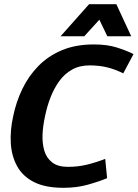

<svg xmlns="http://www.w3.org/2000/svg" viewBox="-20 -887 657 916"><path d="M304 -91Q351 -91 393 -101Q435 -111 482 -129L491 -37Q450 -20 397.5 -5.5Q345 9 283 9Q196 9 142 -18.5Q88 -46 61.5 -94.5Q35 -143 31.5 -204.5Q28 -266 43 -333Q57 -401 86.5 -462.5Q116 -524 163 -572Q210 -620 275.5 -647.5Q341 -675 428 -675Q491 -675 537 -660.5Q583 -646 617 -629L568 -537Q530 -556 492 -565.5Q454 -575 407 -575Q359 -575 323 -554.5Q287 -534 262 -499Q237 -464 220.5 -421Q204 -378 195 -333Q185 -289 183 -246Q181 -203 191.5 -168Q202 -133 229 -112Q256 -91 304 -91ZM269 -714 405 -867H535L606 -714H492L454 -793L382 -714Z"/></svg>

Font: Epunda Sans
Style: Bold Italic
Weight: 700
Italic angle: -12.0243°
Designer: Simon Atzbach
Foundry: typofactur
Version: Version 2.204; ttfautohint (v1.8.4.7-5d5b)